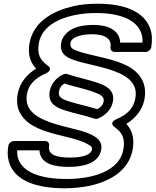

<svg xmlns="http://www.w3.org/2000/svg" viewBox="-20 -766 837 1032"><path d="M496 -696C632 -696 715 -656 739 -589C745 -573 747 -556 746 -537H626C623 -606 557 -632 485 -632C424 -632 363 -622 327 -576C318 -564 311 -550 309 -536C297 -468 353 -451 394 -438C415 -431 443 -425 476 -417C585 -392 678 -363 703 -299C710 -282 712 -261 707 -235C697 -181 661 -149 607 -126C607 -126 561 -108 597 -82C636 -55 654 -22 643 38C622 155 477 196 338 196C189 196 94 156 75 77C73 67 72 53 72 42H192C196 117 276 131 349 131C415 131 510 118 524 39C531 0 508 -21 486 -34C449 -56 406 -66 353 -79C246 -105 157 -134 130 -197C123 -214 120 -235 125 -261C134 -314 172 -347 225 -371C225 -371 271 -390 235 -415C196 -442 178 -475 189 -535C209 -650 358 -696 496 -696ZM174 -397C127 -368 86 -323 75 -261C69 -227 71 -197 82 -171C119 -83 229 -56 334 -31C386 -18 425 -7 455 11C473 21 476 25 474 39C470 62 432 81 358 81C274 81 236 62 244 17C246 6 239 -8 224 -8H54C43 -8 28 2 25 17C20 46 20 72 26 96C52 206 176 246 329 246C376 246 419 241 460 233C564 211 672 155 693 38C704 -22 690 -67 659 -100C705 -128 746 -173 757 -235C763 -268 760 -298 750 -324C714 -414 602 -441 496 -465C463 -473 437 -479 417 -485C371 -499 354 -508 359 -536C360 -541 361 -545 365 -550C379 -568 417 -582 476 -582C549 -582 581 -554 574 -512C572 -501 580 -487 595 -487H764C775 -487 790 -497 793 -512C799 -549 798 -583 787 -613C754 -705 648 -746 505 -746C457 -746 412 -742 371 -732C269 -708 160 -652 139 -535C128 -475 142 -431 174 -397ZM507 -129C543 -144 579 -175 587 -221C599 -289 537 -310 498 -323C454 -338 384 -353 341 -368C335 -370 327 -369 322 -367C285 -351 255 -318 247 -275C235 -207 288 -186 331 -172C374 -158 447 -143 489 -128C495 -126 502 -127 507 -129ZM503 -179C457 -194 390 -208 354 -220C308 -235 292 -245 297 -275C301 -295 310 -307 326 -317C372 -302 438 -288 474 -275C520 -259 542 -247 537 -221C534 -202 522 -190 503 -179Z"/></svg>

Font: Asimov
Style: XWidOuIt
Weight: 500
Designer: Google
Version: Version 2.000980; 2014